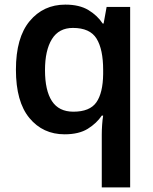

<svg xmlns="http://www.w3.org/2000/svg" viewBox="-20 -572 665 832"><path d="M421 11Q421 -8 422.5 -30.5Q424 -53 427 -71H421Q399 -38 360.5 -14Q322 10 260 10Q166 10 107.5 -60.5Q49 -131 49 -270Q49 -409 108.5 -480.5Q168 -552 263 -552Q324 -552 363 -528.5Q402 -505 425 -470H429L442 -542H544V240H421ZM298 -88Q369 -88 397.5 -128.5Q426 -169 427 -251V-269Q427 -358 398.5 -404.5Q370 -451 296 -451Q235 -451 205 -402.5Q175 -354 175 -268Q175 -180 205 -134Q235 -88 298 -88Z"/></svg>

Font: Noto Sans New Tai Lue SemiBold
Style: Regular
Weight: 600
Version: Version 2.003